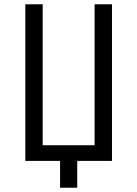

<svg xmlns="http://www.w3.org/2000/svg" viewBox="-20 -750 640 895"><path d="M340 125H260V0H98V-730H179V-73H421V-730H502V0H340Z"/></svg>

Font: JetBrains Mono Semi Light
Style: Regular
Weight: 350
Monospace: yes
Designer: Philipp Nurullin, Konstantin Bulenkov
Foundry: JetBrains
Version: 2.002